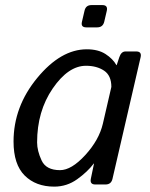

<svg xmlns="http://www.w3.org/2000/svg" viewBox="-20 -711 577 740"><path d="M312.5 -605.5Q290.5 -605.5 295.9 -627.4L305.7 -669.4Q310.5 -691.4 332.5 -691.4H374.5Q396.5 -691.4 391.6 -669.4L381.8 -627.4Q376.5 -605.5 354.5 -605.5ZM32.2 -165.5Q32.2 -299.8 123.3 -410.4Q214.4 -521 314.5 -521Q358.4 -521 386.7 -502.7Q415 -484.4 428.7 -460H429.7L439.9 -490.7Q447.3 -512.7 463.9 -512.7H504.9Q526.9 -512.7 522 -490.7L413.6 -22Q408.7 0 386.7 0H347.2Q325.7 0 330.1 -22L342.3 -80.6H341.3Q317.4 -48.8 277.6 -20.3Q237.8 8.3 189 8.3Q118.2 8.3 75.2 -34.4Q32.2 -77.1 32.2 -165.5ZM123 -162.1Q123 -129.9 140.4 -92.5Q157.7 -55.2 211.4 -55.2Q255.4 -55.2 308.6 -113.3Q361.8 -171.4 376.5 -234.4L409.2 -376Q409.2 -419.9 381.1 -438.7Q353 -457.5 311.5 -457.5Q243.2 -457.5 183.1 -369.9Q123 -282.2 123 -162.1Z"/></svg>

Font: Istok Web
Style: Italic
Weight: 400
Italic angle: -13°
Designer: Andrey V. Panov
Foundry: Andrey V. Panov
Version: Version 1.0.2g